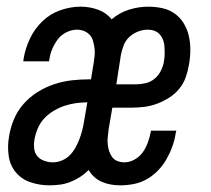

<svg xmlns="http://www.w3.org/2000/svg" viewBox="-20 -548 634 576"><path d="M128 8Q99 8 72 -1Q45 -10 27.5 -31Q10 -52 6 -80.5Q2 -109 7 -138Q11 -164 21.5 -189.5Q32 -215 50.5 -236Q69 -257 93 -272Q117 -287 143 -295.5Q169 -304 195 -307Q221 -310 247 -310H253L261 -359Q263 -371 264 -382Q265 -393 263.5 -404Q262 -415 259 -425.5Q256 -436 249 -443.5Q242 -451 232 -455Q222 -459 211 -459Q195 -459 179 -451Q163 -443 153 -429.5Q143 -416 136.5 -400.5Q130 -385 128 -369L127 -364H50L51 -373Q56 -403 70 -432.5Q84 -462 107.5 -484.5Q131 -507 161.5 -517.5Q192 -528 222 -528Q249 -528 274 -519Q299 -510 315 -490Q338 -510 367 -519Q396 -528 424 -528Q446 -528 467 -523.5Q488 -519 504.5 -507Q521 -495 531.5 -477.5Q542 -460 546.5 -440Q551 -420 551 -398.5Q551 -377 547 -355Q544 -336 537.5 -317Q531 -298 518 -282Q505 -266 487.5 -255Q470 -244 451.5 -237Q433 -230 413.5 -227.5Q394 -225 375 -225H317L306 -161Q305 -150 303.5 -139Q302 -128 303 -117Q304 -106 307 -96Q310 -86 316 -77.5Q322 -69 332 -65Q342 -61 353 -61Q369 -61 384 -69.5Q399 -78 408.5 -91.5Q418 -105 423.5 -120.5Q429 -136 432 -151L433 -156H509L507 -148Q504 -128 497 -108.5Q490 -89 479.5 -70.5Q469 -52 454 -36.5Q439 -21 420.5 -10.5Q402 0 381.5 4Q361 8 341 8Q326 8 312 5.5Q298 3 285.5 -2.5Q273 -8 263 -17Q253 -26 246 -38Q234 -26 220 -17Q206 -8 190.5 -2Q175 4 159 6Q143 8 128 8ZM387 -295Q402 -295 417 -298.5Q432 -302 444 -312Q456 -322 463 -336.5Q470 -351 472 -365Q474 -376 474 -386.5Q474 -397 473.5 -407.5Q473 -418 469.5 -427.5Q466 -437 459.5 -444.5Q453 -452 443.5 -455.5Q434 -459 423 -459Q409 -459 394.5 -453.5Q380 -448 368.5 -437.5Q357 -427 351.5 -413Q346 -399 343 -385L329 -295ZM139 -61Q152 -61 165.5 -66.5Q179 -72 189 -82Q199 -92 206 -104.5Q213 -117 218 -130Q223 -143 226.5 -156.5Q230 -170 232 -183L242 -241Q225 -241 207.5 -238.5Q190 -236 173.5 -230.5Q157 -225 141 -215.5Q125 -206 112.5 -192.5Q100 -179 93 -162Q86 -145 83 -128Q81 -115 82.5 -102Q84 -89 92 -79.5Q100 -70 113 -65.5Q126 -61 139 -61Z"/></svg>

Font: Iosevka QP
Style: Italic
Weight: 400
Italic angle: -9°
Designer: Belleve Invis
Foundry: Belleve Invis
Version: Version 20.0.0; ttfautohint (v1.8.4)